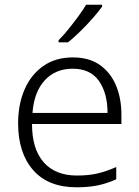

<svg xmlns="http://www.w3.org/2000/svg" viewBox="-20 -786 592 816"><path d="M290 -542Q358 -542 403.5 -510.5Q449 -479 472.5 -424Q496 -369 496 -298V-259H116Q116 -153 165.5 -96.5Q215 -40 307 -40Q356 -40 393 -48.5Q430 -57 474 -76V-24Q434 -6 395 2Q356 10 305 10Q185 10 121 -63Q57 -136 57 -262Q57 -343 84.5 -406Q112 -469 164 -505.5Q216 -542 290 -542ZM289 -494Q216 -494 170.5 -445Q125 -396 118 -306H437Q437 -390 400.5 -442Q364 -494 289 -494ZM414 -758Q399 -737 374.5 -709Q350 -681 322 -653.5Q294 -626 269 -606H229V-615Q248 -634 270 -661Q292 -688 312.5 -716Q333 -744 346 -766H414Z"/></svg>

Font: Noto Sans Bengali UI Light
Style: Regular
Weight: 300
Designer: Jelle Bosma - Monotype Design Team
Foundry: Monotype Imaging Inc.
Version: Version 2.003; ttfautohint (v1.8.4.7-5d5b)